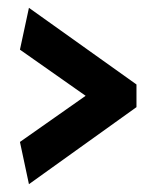

<svg xmlns="http://www.w3.org/2000/svg" viewBox="-20 -490 384 491"><path d="M54 -470 329 -274V-216L54 -19L31 -127L199 -245L31 -363Z"/></svg>

Font: Palanquin
Style: Bold
Weight: 700
Designer: Pria Ravichandran
Version: Version 1.0.4